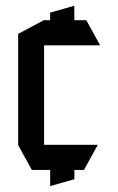

<svg xmlns="http://www.w3.org/2000/svg" viewBox="-20 -577 400 652"><path d="M150.4 -484.2 150.2 -534.1 231 -557.1H232.3L232.6 -484.2ZM150.4 54.6V-21H232.6V31.6L151.7 54.6ZM88 0 41.7 -84.2V-85.2H311.6V-84.2L265.2 0ZM41.7 -85.2V-462L128.7 -508.3H129.7V-85.2ZM129.7 -423.1V-508.3H273.1L319.5 -424.1V-423.1Z"/></svg>

Font: Foldit Thin
Style: Regular
Weight: 100
Designer: Sophia Tai
Foundry: Sophia Tai
Version: Version 1.003